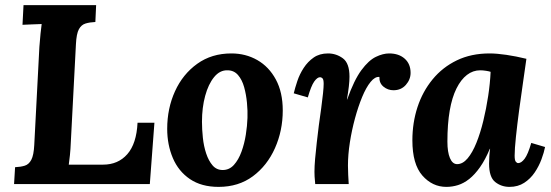

<svg xmlns="http://www.w3.org/2000/svg" viewBox="-20 -720 2157 751"><path d="M35 0 39 -66Q61 -67 77 -72Q93 -77 102.5 -95Q112 -113 114 -153L134 -536Q136 -563 138.5 -588Q141 -613 143 -626Q127 -625 103 -624.5Q79 -624 68 -623L72 -700H356L353 -634Q331 -633 314.5 -628Q298 -623 288.5 -605.5Q279 -588 277 -547L257 -164Q256 -137 253.5 -113Q251 -89 249 -76H383Q442 -76 478 -117Q514 -158 518 -240H584L566 0Z M885 -511Q941 -511 986.5 -485Q1032 -459 1059 -409Q1086 -359 1086 -288Q1086 -209 1055.5 -140.5Q1025 -72 969 -30.5Q913 11 835 11Q768 11 723 -19.5Q678 -50 656 -102Q634 -154 634 -216Q634 -296 664.5 -363Q695 -430 751.5 -470.5Q808 -511 885 -511ZM870 -445Q840 -446 817.5 -418.5Q795 -391 782.5 -345Q770 -299 770 -244Q770 -214 773.5 -181Q777 -148 786.5 -119.5Q796 -91 811.5 -73Q827 -55 851 -55Q877 -55 895 -75Q913 -95 924.5 -126.5Q936 -158 941.5 -193Q947 -228 948 -259Q949 -286 946 -318Q943 -350 935 -379Q927 -408 911 -426.5Q895 -445 870 -445Z M1213 0Q1211 -21 1210.5 -29.5Q1210 -38 1210 -48Q1210 -69 1212.5 -98.5Q1215 -128 1219 -162Q1223 -196 1227 -229Q1232 -265 1236.5 -297.5Q1241 -330 1243.5 -355Q1246 -380 1246 -392Q1246 -409 1241.5 -413.5Q1237 -418 1232 -418Q1221 -418 1209 -401Q1197 -384 1184 -339L1129 -355Q1134 -376 1143 -403Q1152 -430 1168 -454.5Q1184 -479 1207 -495Q1230 -511 1263 -511Q1295 -511 1321 -492Q1347 -473 1347 -420Q1347 -404 1344.5 -382Q1342 -360 1337 -331H1338Q1365 -407 1393.5 -445.5Q1422 -484 1450 -497.5Q1478 -511 1502 -511Q1540 -511 1563 -490.5Q1586 -470 1586 -435Q1586 -409 1567.5 -388Q1549 -367 1519 -367Q1497 -367 1480 -381Q1463 -395 1464 -419Q1447 -421 1429.5 -399.5Q1412 -378 1396.5 -340.5Q1381 -303 1368.5 -257Q1356 -211 1348.5 -163Q1341 -115 1341 -72Q1341 -59 1342 -35.5Q1343 -12 1344 0Z M1895 -511Q1923 -511 1960.5 -505.5Q1998 -500 2039 -490Q2034 -453 2026 -399Q2018 -345 2010.5 -288.5Q2003 -232 1998 -184.5Q1993 -137 1993 -111Q1993 -93 1997.5 -87.5Q2002 -82 2007 -82Q2019 -82 2032 -99Q2045 -116 2058 -161L2112 -145Q2108 -124 2098 -97Q2088 -70 2071.5 -45.5Q2055 -21 2030.5 -5Q2006 11 1973 11Q1941 11 1917 -8Q1893 -27 1893 -80Q1893 -93 1894 -109Q1895 -125 1897 -138H1896Q1878 -95 1857.5 -66Q1837 -37 1815.5 -20Q1794 -3 1771.5 4Q1749 11 1726 11Q1671 11 1632 -33.5Q1593 -78 1593 -171Q1593 -240 1613 -301Q1633 -362 1672 -409.5Q1711 -457 1767 -484Q1823 -511 1895 -511ZM1858 -445Q1830 -445 1806.5 -427Q1783 -409 1765.5 -374Q1748 -339 1739 -287Q1730 -235 1730 -166Q1730 -125 1740 -101.5Q1750 -78 1768 -78Q1790 -78 1809 -100.5Q1828 -123 1843.5 -161.5Q1859 -200 1870.5 -247.5Q1882 -295 1889.5 -344.5Q1897 -394 1899 -439Q1894 -441 1881.5 -443Q1869 -445 1858 -445Z"/></svg>

Font: Lora
Style: Italic
Weight: 400
Italic angle: -3°
Designer: Olga Karpushina, Alexei Vanyashin (Cyrillic)
Foundry: Cyreal
Version: Version 3.008